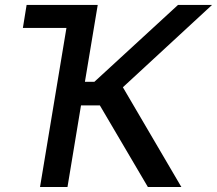

<svg xmlns="http://www.w3.org/2000/svg" viewBox="-20 -747 867 767"><path d="M570.7 0 378.9 -326H303.6L249.6 0H139.9L245.4 -635.3H71.4L86.3 -727.3H370.4L319.2 -420.1H356.9L691.1 -727.3H827.1L470.9 -398.4L704.5 0Z"/></svg>

Font: Inter UI Medium
Style: Italic
Weight: 500
Italic angle: 9.39999°
Designer: Rasmus Andersson
Foundry: rsms
Version: 3.2;8d6f07862